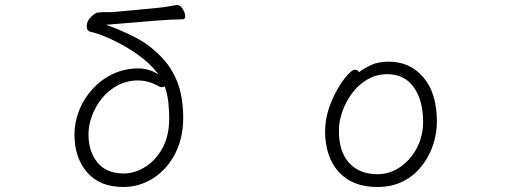

<svg xmlns="http://www.w3.org/2000/svg" viewBox="-20 -730 2040 766"><path d="M687 -710Q699 -710 709 -694Q719 -678 719 -665Q719 -653 709 -653Q690 -653 660.5 -651.5Q631 -650 606 -648L402 -631Q419 -626 450.5 -613Q482 -600 518.5 -581.5Q555 -563 584 -539Q636 -497 663.5 -451.5Q691 -406 701 -358Q711 -310 711 -261Q711 -178 678 -115.5Q645 -53 590.5 -18.5Q536 16 472 16Q378 16 327.5 -42.5Q277 -101 277 -194Q277 -242 295.5 -289Q314 -336 348.5 -374Q383 -412 429.5 -434.5Q476 -457 533 -457Q575 -457 612 -433Q591 -463 557 -491Q523 -519 483.5 -542Q444 -565 406.5 -581Q369 -597 342 -603Q326 -606 326 -625Q326 -646 343 -662.5Q360 -679 370 -680Q391 -682 406 -681.5Q421 -681 443 -683L602 -698Q625 -700 646.5 -703.5Q668 -707 685 -710ZM637 -386Q633 -382 626 -382Q621 -382 615 -385Q573 -409 531 -409Q486 -409 449.5 -389.5Q413 -370 387 -338Q361 -306 347 -268Q333 -230 333 -194Q333 -126 368.5 -82Q404 -38 474 -38Q517 -38 558.5 -63.5Q600 -89 627.5 -138Q655 -187 655 -257Q655 -291 651.5 -323Q648 -355 637 -386Z M1412 -442Q1432 -457 1460.5 -470.5Q1489 -484 1531 -484Q1616 -484 1669.5 -421Q1723 -358 1723 -245Q1723 -197 1707.5 -151Q1692 -105 1662 -67Q1632 -29 1588 -6.5Q1544 16 1486 16Q1386 16 1331.5 -44Q1277 -104 1277 -207Q1277 -252 1291.5 -295.5Q1306 -339 1326.5 -374.5Q1347 -410 1366.5 -431Q1386 -452 1396 -452Q1407 -452 1412 -442ZM1486 -35Q1535 -35 1576.5 -63.5Q1618 -92 1643 -139.5Q1668 -187 1668 -245Q1668 -329 1631 -381.5Q1594 -434 1525 -434Q1483 -434 1447.5 -414Q1412 -394 1386.5 -360.5Q1361 -327 1346.5 -287Q1332 -247 1332 -208Q1332 -125 1373 -80Q1414 -35 1486 -35Z"/></svg>

Font: Moon Stars Kai T Light
Style: Regular
Weight: 300
Designer: GuiWonder
Version: Version 1.101